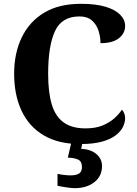

<svg xmlns="http://www.w3.org/2000/svg" viewBox="-20 -744 716 1005"><path d="M400 10Q286 10 209 -35.5Q132 -81 93 -164Q54 -247 54 -358Q54 -466 94 -548.5Q134 -631 211 -677.5Q288 -724 404 -724Q482 -724 533 -708.5Q584 -693 609.5 -666.5Q635 -640 635 -608Q635 -570 602.5 -544Q570 -518 506 -518Q506 -551 495.5 -583.5Q485 -616 461 -637Q437 -658 396 -658Q303 -658 267.5 -580.5Q232 -503 232 -358Q232 -261 251 -197.5Q270 -134 313.5 -103Q357 -72 427 -72Q479 -72 515 -86.5Q551 -101 577 -123.5Q603 -146 618 -170Q626 -162 630.5 -150Q635 -138 635 -126Q635 -104 624 -80.5Q613 -57 586 -36Q559 -15 513.5 -2.5Q468 10 400 10ZM370 241Q360.5 241 343.6 239Q326.7 237 309.9 234Q293 231 281 228.5V166Q299 170 317.5 172Q336 174 348.7 174Q378.2 174 393.6 164.5Q409 155 409 131Q409 100.5 388.5 91.2Q368 82 335 81L356 -9H414L405 35Q454 37 484 62Q514 87 514 125.6Q514 178 474 209.5Q434 241 370 241Z"/></svg>

Font: Noto Serif Hentaigana EL
Style: Regular
Weight: 400
Designer: Kazuhiro Yamada
Foundry: nipponia
Version: Version 1.000